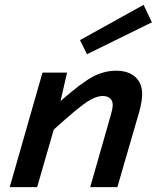

<svg xmlns="http://www.w3.org/2000/svg" viewBox="-20 -770 654 790"><path d="M309.1 -605 570.8 -750 605 -678.2 337.9 -546.9ZM255.9 -471.2 229 -354Q315.9 -430.2 362.3 -454.6Q408.7 -479 458 -479Q508.3 -479 536.6 -453.4Q564.9 -427.7 564.9 -382.8Q564.9 -354 553.2 -311L462.9 0H351.1L436 -296.9Q443.8 -323.7 443.8 -337.9Q443.8 -355.5 432.9 -365.2Q421.9 -375 402.8 -375Q374.5 -375 336.4 -349.9Q298.3 -324.7 201.2 -236.8L132.8 0H20L154.8 -471.2Z"/></svg>

Font: IntelOne Mono Medium
Style: Italic
Weight: 500
Italic angle: -16°
Designer: Fred Shallcrass
Foundry: Frere-Jones Type LLC
Version: Version 1.200;hotconv 1.1.0;makeotfexe 2.6.0;FJTRelease1.2